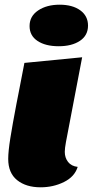

<svg xmlns="http://www.w3.org/2000/svg" viewBox="-20 -778 395 818"><path d="M355 -669Q355 -627 320.5 -604Q286 -581 230 -581Q174 -581 140 -603.5Q106 -626 106 -667Q106 -709 142.5 -733.5Q179 -758 234 -758Q289 -758 322 -734Q355 -710 355 -669ZM256 -131Q256 -106 270 -88Q284 -70 311 -67Q298 -25 252.5 -2.5Q207 20 153 20Q91 20 53 -10.5Q15 -41 15 -101Q15 -133 24 -189.5Q33 -246 50 -335Q59 -382 60 -386L84 -510L330 -534L261 -173Q256 -146 256 -131Z"/></svg>

Font: Sansita Black Italic
Style: Regular
Weight: 900
Italic angle: -11°
Designer: Pablo Cosgaya
Foundry: Omnibus-Type
Version: Version 1.006